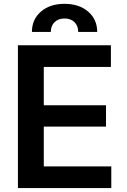

<svg xmlns="http://www.w3.org/2000/svg" viewBox="-20 -958 647 978"><path d="M71.3 0V-727.5H544.9V-617.2H203.1V-421.9H520V-313H203.1V-110.4H546.9V0ZM142.6 -795.4Q142.6 -859.4 188.5 -898.9Q234.4 -938.5 308.6 -938.5Q382.8 -938.5 429 -898.9Q475.1 -859.4 475.1 -795.4H378.4Q378.4 -826.2 359.6 -845Q340.8 -863.8 308.6 -863.8Q276.9 -863.8 257.8 -845Q238.8 -826.2 238.8 -795.4Z"/></svg>

Font: Inter Semi Bold
Style: Regular
Weight: 600
Designer: Rasmus Andersson
Foundry: rsms
Version: Version 4.000;git-e0f93cc